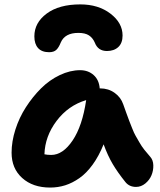

<svg xmlns="http://www.w3.org/2000/svg" viewBox="-20 -804 723 865"><path d="M341.8 -784.2Q423.3 -784.2 477.8 -742.4Q532.2 -700.7 532.2 -644Q532.2 -609.9 512.9 -592Q493.7 -574.2 461.9 -574.2Q421.4 -574.2 407.2 -611.8Q397.9 -633.3 380.9 -644.5Q363.8 -655.8 333 -655.8Q272.5 -655.8 253.9 -612.8Q244.6 -589.4 233.4 -579.1Q222.2 -568.8 201.2 -568.8Q168.5 -568.8 151.6 -587.4Q134.8 -606 134.8 -640.1Q134.8 -701.7 190.4 -742.9Q246.1 -784.2 341.8 -784.2ZM206.1 41Q127.9 41 80.1 -2Q32.2 -44.9 32.2 -116.2Q32.2 -166.5 49.3 -220.2Q66.4 -273.9 96.7 -321Q127 -368.2 165 -406Q203.1 -443.8 249.5 -465.8Q295.9 -487.8 340.8 -487.8Q377 -487.8 401.6 -466.1Q426.3 -444.3 429.2 -405.8H431.2Q468.3 -405.8 496.3 -385.7Q524.4 -365.7 535.2 -334Q538.1 -325.2 548.6 -296.4Q559.1 -267.6 562.5 -258.8Q565.9 -250 575 -227.1Q584 -204.1 590.6 -192.9Q597.2 -181.6 607.7 -163.1Q618.2 -144.5 630.4 -129.2Q642.6 -113.8 657.2 -97.2Q669.9 -83 670.7 -59.6Q671.4 -36.1 662.6 -14.6Q653.8 6.8 634.8 22.5Q615.7 38.1 592.8 38.1Q562.5 38.1 544.9 16.1Q510.3 -26.9 487.8 -64.9Q465.3 -103 446.8 -153.8Q425.3 -100.6 397.2 -62Q369.1 -23.4 337.6 -1.5Q306.2 20.5 273.7 30.8Q241.2 41 206.1 41ZM210.9 -106Q263.2 -106 307.1 -171.1Q351.1 -236.3 368.2 -353Q287.1 -328.6 234.9 -259.3Q182.6 -189.9 180.2 -108.9Q193.4 -106 210.9 -106Z"/></svg>

Font: Shantell Sans Bouncy
Style: Bold
Weight: 700
Designer: Stephen Nixon, Anya Danilova, Shantell Martin
Foundry: Arrow Type
Version: Version 1.006;[9816181b4]